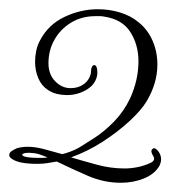

<svg xmlns="http://www.w3.org/2000/svg" viewBox="-20 -638 394 416"><path d="M242 -242Q205 -242 170.5 -257Q136 -272 103 -288Q92 -286 82 -284.5Q72 -283 61 -283Q22 -283 7 -293Q0 -297 0 -302Q0 -307 5 -310.5Q10 -314 17 -317Q28 -320 40 -320Q56 -320 75 -315Q94 -310 115 -304Q123 -306 132.5 -309.5Q142 -313 151 -318Q164 -326 185 -339.5Q206 -353 227 -374.5Q248 -396 262 -425Q280 -465 280 -505Q280 -541 262.5 -568.5Q245 -596 206 -602Q201 -603 196.5 -603Q192 -603 187 -603Q157 -603 134 -589Q111 -575 98 -552Q85 -529 85 -501Q85 -477 99.5 -462Q114 -447 133 -447Q150 -447 162 -456Q174 -465 177 -480Q177 -488 179 -492.5Q181 -497 184 -497Q191 -497 191 -479Q189 -457 169 -444.5Q149 -432 125 -432Q114 -432 103.5 -434.5Q93 -437 84 -443Q70 -452 63 -468.5Q56 -485 56 -504Q56 -516 58.5 -528Q61 -540 67 -551Q85 -585 120 -601.5Q155 -618 192 -618Q217 -618 240 -611Q263 -604 280 -590Q300 -574 310.5 -550Q321 -526 321 -498Q321 -458 298 -419Q286 -399 260.5 -375.5Q235 -352 202.5 -331Q170 -310 134 -297Q161 -289 190.5 -281Q220 -273 250 -273Q264 -273 278.5 -276Q293 -279 306 -285Q314 -289 314 -294Q314 -297 312 -300Q310 -303 309 -306Q308 -309 308 -311Q308 -314 313 -317Q318 -317 323.5 -309.5Q329 -302 329 -293Q329 -289 328 -285.5Q327 -282 325 -278Q314 -260 291 -251Q268 -242 242 -242ZM61 -296Q67 -296 73 -296Q79 -296 83 -297Q75 -300 68.5 -302.5Q62 -305 55 -306Q52 -306 49 -306.5Q46 -307 43 -307Q30 -307 28 -303Q28 -303 29 -301Q33 -298 42.5 -297Q52 -296 61 -296Z"/></svg>

Font: Gwendolyn
Style: Bold
Weight: 700
Designer: Robert E. Leuschke
Foundry: Robert E. Leuschke
Version: Version 1.010; ttfautohint (v1.8.3)